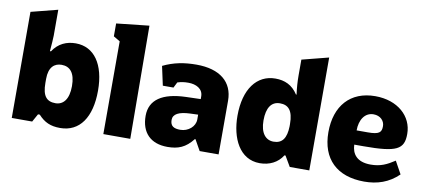

<svg xmlns="http://www.w3.org/2000/svg" viewBox="-70 -1016 2842 1278"><g transform="rotate(10 1351.0 -377.0)"><path d="M382 10C514 10 588 -98 588 -278C588 -456 513 -563 388 -563C326 -563 271 -539 234 -482H227C231 -532 234 -567 234 -588V-763L54 -717V0H192L222 -54H234C275 -9 317 10 382 10ZM323 -147C264 -147 234 -179 234 -269V-296C234 -375 271 -406 320 -406C377 -406 412 -367 412 -278C412 -188 375 -147 323 -147Z M855 0 850 -764 629 -740V-653L673 -627V0Z M1324 0H1452V-363C1452 -489 1363 -563 1204 -563C1122 -563 1051 -550 979 -515L1007 -386H1079L1098 -424C1123 -432 1143 -435 1172 -435C1223 -435 1271 -412 1271 -360V-342L1171 -339C1014 -334 929 -278 929 -169C929 -56 993 10 1107 10C1179 10 1229 -9 1279 -73H1283ZM1172 -117C1129 -117 1104 -130 1104 -172C1104 -212 1143 -232 1218 -235L1272 -237V-204C1272 -157 1226 -117 1172 -117Z M1731 10C1796 10 1852 -17 1885 -70H1892L1933 0H2065V-763L1885 -717V-612C1885 -568 1888 -525 1894 -482H1890C1852 -541 1800 -563 1738 -563C1612 -563 1531 -456 1531 -276C1531 -124 1595 10 1731 10ZM1797 -147C1744 -147 1707 -189 1707 -275C1707 -362 1739 -406 1796 -406C1851 -406 1885 -375 1885 -281V-266C1883 -186 1856 -147 1797 -147Z M2437 10C2525 10 2602 -15 2668 -79L2621 -164C2569 -130 2527 -109 2460 -109C2366 -109 2332 -159 2330 -221H2392C2618 -221 2665 -248 2665 -352C2665 -472 2564 -563 2413 -563C2244 -563 2146 -451 2146 -273C2146 -92 2253 10 2437 10ZM2329 -317C2329 -388 2363 -442 2422 -442C2468 -442 2497 -411 2497 -375C2497 -333 2482 -317 2404 -317Z"/></g></svg>

Font: Frost ExtraBold
Style: Regular
Weight: 800
Designer: Lee Frost
Foundry: Lee Frost for Ice Communication Norge AS
Version: Version 2.011;hotconv 1.0.107;makeotfexe 2.5.65593